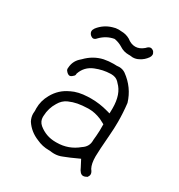

<svg xmlns="http://www.w3.org/2000/svg" viewBox="-160 -757 820 881"><g transform="rotate(30 250.0 -316.5)"><path d="M370.6 -236.3V-202.6Q369.6 -176.8 366.7 -150.9Q366.7 -148.9 366.7 -147.5Q366.7 -115.2 337.9 -96.7Q289.6 -56.2 226.6 -56.2Q225.1 -56.2 223.6 -56.2Q222.2 -56.2 220.7 -56.2Q169.9 -56.2 130.9 -88.4Q113.3 -104 113.3 -127Q113.3 -130.9 113.8 -134.8Q115.2 -173.8 136.2 -208Q150.9 -233.9 175.8 -245.1Q198.2 -254.9 220 -259Q241.7 -263.2 273.9 -264.2Q276.4 -264.2 278.8 -264.2Q310.5 -264.2 344.2 -250ZM302.2 -500.5Q296.9 -500.5 289.6 -499.5Q280.8 -500 273.4 -500Q247.6 -500 222.7 -495.1Q172.9 -483.9 135.7 -445.3Q129.9 -440.9 126 -436.5Q103 -414.1 101.1 -380.9Q100.6 -378.4 100.6 -376.7Q100.6 -375 101.1 -372.1Q102.1 -366.2 109.4 -359.4Q117.7 -351.6 124.8 -351.6Q131.8 -351.6 140.6 -360.4Q143.1 -362.3 144 -363.3Q147.9 -367.2 147.9 -373V-375.5L148.4 -377.4Q163.1 -419.9 205.6 -437Q244.1 -452.6 283.7 -453.6Q286.1 -453.6 288.6 -453.6Q298.3 -453.6 308.6 -450.2Q321.8 -445.3 332 -432.6Q370.6 -396 370.6 -321.3Q370.6 -315.9 370.1 -293.5L354 -297.9Q309.6 -310.5 263.2 -310.5Q254.4 -310.5 245.6 -310.1Q196.3 -308.1 162.1 -291L161.6 -290.5Q113.8 -269 87.9 -222.2Q67.4 -186 67.4 -146Q67.4 -140.1 67.9 -132.3Q66.9 -125 66.9 -118.2Q66.9 -98.6 76.7 -80.1Q102.5 -41 147.9 -22.9Q178.7 -8.3 213.4 -8.3Q215.3 -8.3 218.8 -8.3Q231 -6.3 241.7 -6.3Q263.7 -6.3 284.2 -15.1Q308.6 -23.9 361.3 -48.3L379.4 -13.7Q391.6 15.6 408.2 15.6Q417 15.6 428.7 8.8Q435.1 0 435.1 -8.3Q435.1 -18.1 424.8 -30.8Q413.1 -52.2 413.1 -91.3Q413.1 -116.7 420.4 -210Q423.3 -244.6 423.3 -278.8Q423.3 -327.6 417.5 -376.5Q396.5 -446.3 335.9 -490.2Q320.8 -500.5 302.2 -500.5ZM116.7 -562Q126 -553.7 133.3 -553.7Q135.7 -553.7 139.2 -555.2Q144.5 -557.1 151.4 -565.4Q180.2 -594.2 218.3 -601.1H221.2L223.6 -600.6Q244.1 -596.7 262.7 -585.4L263.2 -585Q284.7 -570.8 311 -570.8Q314 -570.8 318.4 -570.8Q327.1 -569.3 333 -569.3Q350.6 -569.3 365.7 -578.1Q386.7 -588.4 401.4 -609.4Q406.7 -617.7 406.7 -625Q406.7 -632.8 400.4 -641.1Q391.6 -648.9 383.8 -648.9Q374 -648.9 362.8 -636.2Q341.3 -617.7 318.8 -617.7Q296.4 -617.7 274.9 -634.8Q253.9 -647 228.5 -647H227.5Q220.7 -647.9 214.8 -647.9Q198.7 -647.9 183.6 -642.6Q142.6 -630.4 116.2 -596.7Q109.4 -586.9 109.4 -578.9Q109.4 -570.8 116.7 -562ZM136.2 -208 135.7 -207.5Q136.2 -208 136.2 -208ZM113.8 -134.8V-134.3Q113.8 -134.3 113.8 -134.8ZM223.6 -56.2H224.1Q223.6 -56.2 223.6 -56.2ZM337.9 -96.7 338.4 -97.2Q338.4 -97.2 337.9 -96.7ZM366.7 -150.9V-152.3Q366.7 -151.9 366.7 -150.9Z"/></g></svg>

Font: NaikaiFont
Style: ExtraLight
Weight: 200
Version: Version 1.89